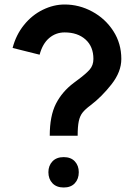

<svg xmlns="http://www.w3.org/2000/svg" viewBox="-20 -805 609 853"><path d="M308 -437 324 -449Q362 -477 378.5 -496Q395 -515 395 -543Q395 -598 360 -629.5Q325 -661 267 -661Q228 -661 198.5 -636Q169 -611 156 -562L36 -592Q51 -650 86.5 -694Q122 -738 170 -761.5Q218 -785 267 -785Q332 -785 390 -753.5Q448 -722 483.5 -667Q519 -612 519 -543Q519 -486 475.5 -430.5Q432 -375 382 -337Q359 -320 347 -305Q335 -290 330 -266.5Q325 -243 325 -202H201Q201 -290 228.5 -344Q256 -398 308 -437ZM263 -107Q295 -107 312.5 -88Q330 -69 330 -40Q330 -10 312.5 9Q295 28 263 28Q231 28 213 9Q195 -10 195 -40Q195 -69 213 -88Q231 -107 263 -107Z"/></svg>

Font: SUIT
Style: Bold
Weight: 700
Designer: Sunn Youn; Korean Glyphs from Source Han Sans (Sandoll Communications; Soo-young Jang, Joo-yeon Kang)
Foundry: Sunn
Version: Version 1.150